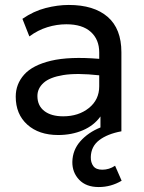

<svg xmlns="http://www.w3.org/2000/svg" viewBox="-20 -530 582 775"><path d="M215 15Q137 15 90.2 -27Q43.5 -69 43.5 -140Q43.5 -190.5 77.5 -228.8Q111.5 -267 185.8 -284.8Q260 -302.5 380.5 -292.5V-318.5Q380.5 -370.5 346.5 -401.2Q312.5 -432 248 -432Q209 -432 171 -420.2Q133 -408.5 98.5 -383L70.5 -454Q115.5 -485 164 -497.5Q212.5 -510 257.5 -510Q359 -510 414.5 -462Q470 -414 470 -319V0Q413.5 10.5 380.5 35.8Q347.5 61 346.5 104Q346 126 356.8 140.5Q367.5 155 393 155Q420.5 155 444.5 139L471 199.5Q428 225 378.5 225Q327.5 225 299.5 195.5Q271.5 166 272 123.5Q273 75.5 304.5 40Q336 4.5 385.5 -15.5V-60Q359.5 -23.5 314.5 -4.2Q269.5 15 215 15ZM131 -142.5Q131 -103.5 158.8 -82Q186.5 -60.5 235 -60.5Q297 -60.5 338.8 -94Q380.5 -127.5 380.5 -181.5V-226Q290 -236 235.2 -227Q180.5 -218 155.8 -195.5Q131 -173 131 -142.5Z"/></svg>

Font: Geologica Light
Style: Regular
Weight: 300
Designer: Sindre Bremnes, Frode Helland
Foundry: Monokrom Skriftforlag AS
Version: Version 1.010; ttfautohint (v1.8.4.7-5d5b);gftools[0.9.28]